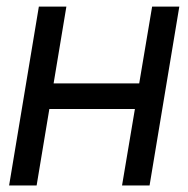

<svg xmlns="http://www.w3.org/2000/svg" viewBox="-20 -566 575 586"><path d="M423.8 -311.5 411.1 -233.4H110.4L123 -311.5ZM182.6 -545.9 91.8 0H7.8L98.6 -545.9ZM527.3 -545.9 436.5 0H352.5L444.3 -545.9Z"/></svg>

Font: Inter Tight
Style: Italic
Weight: 400
Italic angle: -9.39999°
Designer: Rasmus Andersson
Foundry: rsms
Version: Version 3.002